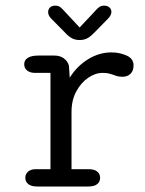

<svg xmlns="http://www.w3.org/2000/svg" viewBox="-20 -678 526 698"><path d="M240 -63H301.5Q323 -63 333.5 -54.2Q344 -45.5 344 -31.5Q344 -17.5 333.5 -8.8Q323 0 301.5 0H115Q93.5 0 82.8 -8.8Q72 -17.5 72 -31.5Q72 -45.5 82.2 -54.2Q92.5 -63 110.5 -63H163.5V-413H108Q89.5 -413 78.8 -421.5Q68 -430 68 -444.5Q68 -459.5 81.2 -467.8Q94.5 -476 118.5 -476H178Q197.5 -476 211.2 -466.5Q225 -457 230.5 -440L233.5 -395.5Q259 -437 299.5 -462.2Q340 -487.5 385 -487.5Q414.5 -487.5 440 -476.2Q465.5 -465 465.5 -440.5Q465.5 -420.5 454.5 -409.8Q443.5 -399 425 -399Q415 -399 407 -401Q399 -403 390.5 -406.5Q382 -409.5 374.2 -411.2Q366.5 -413 352.5 -413Q326.5 -413 300.5 -395.2Q274.5 -377.5 257.2 -345.5Q240 -313.5 240 -271ZM373 -610.5 326.5 -563Q312 -547.5 299.5 -540Q287 -532.5 269.5 -532.5Q252 -532.5 239.5 -540Q227 -547.5 213 -563L166 -610.5Q155 -622 155 -634Q155 -644.5 162 -651Q169 -657.5 181 -657.5Q192 -657.5 199.2 -652Q206.5 -646.5 215 -636.5L269.5 -578L324 -636Q332.5 -646 340 -651.8Q347.5 -657.5 358.5 -657.5Q370.5 -657.5 377.8 -651Q385 -644.5 385 -635Q385 -623 373 -610.5Z"/></svg>

Font: Sono
Style: Regular
Weight: 400
Designer: Tyler Finck
Foundry: Tyler Finck
Version: Version 2.112